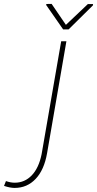

<svg xmlns="http://www.w3.org/2000/svg" viewBox="-181 -737 490 971"><path d="M154.8 -528.3 57.1 37.6Q42.5 122.1 -0.7 167.7Q-43.9 213.4 -106.9 213.4Q-129.9 213.4 -160.6 203.1L-150.9 178.7Q-127.9 187 -106.4 187Q-56.2 187 -20.5 149.9Q15.1 112.8 29.3 43.5L128.4 -528.3ZM152.3 -611.3 263.2 -716.3H289.6L289.1 -710L166 -588.4H138.2L52.7 -711.4L53.2 -716.8L80.1 -717.3Z"/></svg>

Font: Roboto Thin
Style: Italic
Weight: 250
Italic angle: -12°
Designer: Google
Version: Version 2.134; 2016